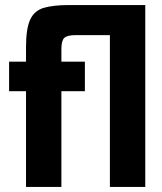

<svg xmlns="http://www.w3.org/2000/svg" viewBox="-20 -740 643 760"><path d="M83 0V-379H16V-496H83V-554Q83 -627 99.5 -662.5Q116 -698 153.5 -709Q191 -720 253 -720H555V0H415V-601H281Q246 -601 234.5 -590Q223 -579 223 -546V-496H316V-379H223V0Z"/></svg>

Font: Host Grotesk Black
Style: Regular
Weight: 900
Designer: Doğukan Karapınar based on Poppins by Indian Type Foundry, Jonny Pinhorn
Foundry: Element Type
Version: Version 1.000; ttfautohint (v1.8.4.7-5d5b);gftools[0.9.33]